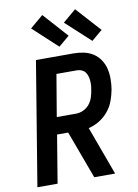

<svg xmlns="http://www.w3.org/2000/svg" viewBox="-104 -1056 809 1124"><g transform="rotate(-10 300.0 -494.0)"><path d="M25 0 146 -735H370Q401 -735 431 -728.5Q461 -722 485.5 -706Q510 -690 526.5 -665.5Q543 -641 550 -612Q557 -583 557 -551.5Q557 -520 552 -489Q546 -456 534 -423Q522 -390 499 -362Q476 -334 445 -315Q414 -296 381 -289L487 0H363L258 -284H192L145 0ZM323 -385Q345 -385 366.5 -395Q388 -405 402.5 -423Q417 -441 424 -462.5Q431 -484 434 -505Q437 -520 438 -534.5Q439 -549 437.5 -563Q436 -577 432 -590Q428 -603 419.5 -613.5Q411 -624 398 -629Q385 -634 371 -634H250L208 -385ZM491 -788 345 -922 423 -988 555 -842ZM295 -788 150 -922 228 -988 359 -842Z"/></g></svg>

Font: Iosevka Extended Oblique
Style: Bold
Weight: 700
Width: 7
Italic angle: -9°
Monospace: yes
Designer: Belleve Invis
Foundry: Belleve Invis
Version: Version 32.5.0; ttfautohint (v1.8.4)